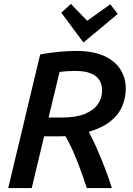

<svg xmlns="http://www.w3.org/2000/svg" viewBox="-20 -960 680 980"><path d="M22 0 185 -682Q232 -691 279.5 -695.5Q327 -700 369 -700Q454 -700 510 -675Q566 -650 594 -606.5Q622 -563 622 -508Q622 -462 604 -418.5Q586 -375 544.5 -341.5Q503 -308 433 -287Q451 -255 472 -207.5Q493 -160 514 -106Q535 -52 551 0H423Q407 -50 389 -98.5Q371 -147 352 -190Q333 -233 314 -265Q305 -265 296 -264.5Q287 -264 277 -264H205L142 0ZM228 -360H294Q366 -360 411.5 -378Q457 -396 479 -427.5Q501 -459 501 -498Q501 -529 487.5 -551Q474 -573 443.5 -585.5Q413 -598 362 -598Q341 -598 320.5 -596.5Q300 -595 284 -593ZM406 -743 293 -895 342 -940 425 -854 543 -938 581 -889Z"/></svg>

Font: Ubuntu Sans SemiBold
Style: Italic
Weight: 600
Italic angle: -13.5°
Designer: Dalton Maag Ltd
Foundry: Dalton Maag Ltd
Version: Version 1.006